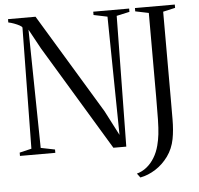

<svg xmlns="http://www.w3.org/2000/svg" viewBox="-60 -805 1078 1039"><g transform="rotate(-5 479.0 -285.0)"><path d="M21.5 0V-18L86.5 -33.5L95.5 -690.5Q94.5 -696 81.8 -703Q69 -710 52.2 -716.2Q35.5 -722.5 21.5 -725V-743H171L498.5 -201L568 -66.5L559 -709.5L484.5 -725V-743H679.5V-725L609 -709.5L599 0H529L185.5 -569.5L127 -676.5L137 -33.5L213.5 -18V0ZM643.5 150.5Q673 142.5 697.2 123Q721.5 103.5 739.2 74.5Q757 45.5 766.5 9Q774 -19.5 777.8 -51.5Q781.5 -83.5 782.5 -131Q783.5 -178.5 783.5 -253V-710L711 -725V-743H927.5V-725L861.5 -710V-238Q861.5 -184.5 861.2 -125Q861 -65.5 852 -19Q842 33 813 73.2Q784 113.5 743.8 139.2Q703.5 165 660.5 173Z"/></g></svg>

Font: Merriweather 144pt Light
Style: Regular
Weight: 300
Version: Version 2.100